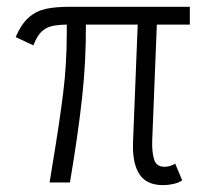

<svg xmlns="http://www.w3.org/2000/svg" viewBox="-20 -535 602 563"><path d="M370.1 -118.2 383.8 -462.9H231.9Q232.4 -355 220.7 -248.3Q209 -141.6 185.1 0H125.5Q130.4 -28.3 132.3 -42.5Q154.3 -174.3 165 -260.5Q175.8 -346.7 175.8 -438.5V-462.9Q147 -462.4 129.6 -457.8Q112.3 -453.1 99.9 -440.2Q87.4 -427.2 78.1 -401.9L25.9 -426.3Q42 -463.9 63.7 -483.2Q85.4 -502.4 113.5 -508.8Q141.6 -515.1 185.1 -515.1H536.6V-462.9H439.9L426.3 -122.1Q425.3 -88.9 431.9 -67.4Q438.5 -45.9 462.4 -45.9Q470.2 -45.9 478.8 -48.3Q487.3 -50.8 493.7 -55.2L514.2 -6.3Q506.3 0 490.5 3.9Q474.6 7.8 457.5 7.8Q409.7 7.8 388.7 -24.4Q367.7 -56.6 370.1 -118.2Z"/></svg>

Font: Reddit Mono Light
Style: Regular
Weight: 300
Monospace: yes
Designer: Stephen Hutchings
Foundry: Reddit
Version: Version 1.011